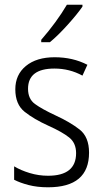

<svg xmlns="http://www.w3.org/2000/svg" viewBox="-20 -785 437 815"><path d="M358 -137Q358 -204 317.5 -235.5Q277 -267 216 -295Q158 -322 128.5 -343.5Q99 -365 99 -408Q99 -494 211 -494Q275 -494 330 -464L351 -510Q289 -542 212 -542Q135 -542 90 -505Q45 -468 45 -406Q45 -342 84.5 -310.5Q124 -279 186 -251Q244 -225 273.5 -201.5Q303 -178 303 -135Q303 -39 184 -39Q144 -39 106 -50.5Q68 -62 40 -79V-22Q65 -9 101.5 0.5Q138 10 184 10Q358 10 358 -137ZM330 -765H264Q221 -692 155 -616V-606H192Q226 -634 267 -679.5Q308 -725 330 -757Z"/></svg>

Font: Noto Sans UI SemiCondensed Light
Style: Regular
Weight: 300
Width: 4
Designer: Monotype Design Team
Foundry: Monotype Imaging Inc.
Version: Version 1.901